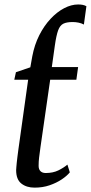

<svg xmlns="http://www.w3.org/2000/svg" viewBox="-20 -850 416 880"><path d="M138.5 10Q101.5 10 77.8 -8.8Q54 -27.5 54 -70.5Q54.5 -76.5 55 -85Q55.5 -93.5 56.8 -104.8Q58 -116 59.8 -130.5Q61.5 -145 64 -163L109 -484.5H45.5L53 -519L119 -541.5L128 -592Q138 -645 160 -688.5Q182 -732 211.8 -763.8Q241.5 -795.5 274.2 -812.5Q307 -829.5 338 -829.5Q349 -829.5 358.5 -827.8Q368 -826 376 -821.5L364.5 -737.5Q353.5 -743.5 340.2 -746.2Q327 -749 313 -749Q286 -749 270.5 -741.5Q255 -734 246.5 -711Q238 -688 231.5 -642L217.5 -542.5H338L330 -484.5H210L165.5 -175.5Q161.5 -146 159.2 -127.8Q157 -109.5 157 -90Q157 -74 165.5 -65.5Q174 -57 189.5 -57Q223 -57 247.8 -69.2Q272.5 -81.5 289 -95.5L300 -60Q286.5 -43.5 262.5 -27.5Q238.5 -11.5 207.2 -0.8Q176 10 138.5 10Z"/></svg>

Font: Merriweather 48pt
Style: Italic
Weight: 400
Italic angle: -7.8°
Version: Version 2.101